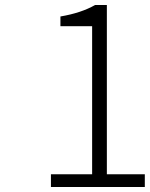

<svg xmlns="http://www.w3.org/2000/svg" viewBox="-20 -749 600 769"><path d="M184 0V-51H349V-644H222V-683Q305 -697 361 -729H408V-51H560V0Z"/></svg>

Font: NotoSansHansLight
Style: Regular
Weight: 300
Designer: Ryoko NISHIZUKA  (kana & ideographs); Paul D. Hunt (Latin, Greek & Cyrillic); Wenlong ZHANG  (bopomofo); Sandoll Communi
Foundry: Adobe Systems Incorporated
Version: Version 1.00;December 8, 2021;FontCreator 13.0.0.2675 64-bit